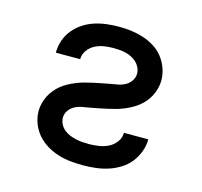

<svg xmlns="http://www.w3.org/2000/svg" viewBox="-85 -631 770 732"><g transform="rotate(15 300.0 -265.0)"><path d="M302 8Q277 8 252 5.5Q227 3 203 -4.5Q179 -12 157.5 -25Q136 -38 119.5 -57Q103 -76 94 -100Q85 -124 85 -149Q85 -164 89 -179.5Q93 -195 100 -209Q107 -223 117.5 -235.5Q128 -248 140 -257.5Q152 -267 166 -274.5Q180 -282 195 -288Q210 -294 225 -298Q240 -302 255.5 -305.5Q271 -309 286.5 -312Q302 -315 317.5 -318Q333 -321 348.5 -323.5Q364 -326 378 -333Q392 -340 401.5 -353.5Q411 -367 411 -383Q411 -395 405.5 -406.5Q400 -418 391 -426.5Q382 -435 371 -440.5Q360 -446 348 -449Q336 -452 323.5 -453Q311 -454 298 -454Q280 -454 261.5 -451Q243 -448 226.5 -439.5Q210 -431 198.5 -415Q187 -399 187 -380H91Q91 -405 99 -428.5Q107 -452 122.5 -471Q138 -490 158.5 -503.5Q179 -517 202 -524.5Q225 -532 249.5 -535Q274 -538 298 -538Q323 -538 347 -535Q371 -532 394.5 -524.5Q418 -517 439 -504Q460 -491 475 -472Q490 -453 498.5 -429.5Q507 -406 507 -382Q507 -366 503 -350.5Q499 -335 492 -321Q485 -307 475 -295Q465 -283 452.5 -273Q440 -263 426 -255.5Q412 -248 397.5 -242Q383 -236 367.5 -232Q352 -228 337 -224.5Q322 -221 306.5 -218Q291 -215 275.5 -212Q260 -209 244 -206.5Q228 -204 214 -197Q200 -190 190.5 -177Q181 -164 181 -148Q181 -135 187 -123Q193 -111 203 -102.5Q213 -94 225 -89Q237 -84 250 -81Q263 -78 276 -77Q289 -76 302 -76Q321 -76 341 -79Q361 -82 378.5 -90.5Q396 -99 408.5 -115.5Q421 -132 421 -152H517Q517 -127 508 -103Q499 -79 483.5 -59.5Q468 -40 446 -26.5Q424 -13 400.5 -5.5Q377 2 352 5Q327 8 302 8Z"/></g></svg>

Font: Iosevka Curly Medium Extended
Style: Regular
Weight: 500
Width: 7
Monospace: yes
Designer: Belleve Invis
Foundry: Belleve Invis
Version: Version 11.1.0; ttfautohint (v1.8.3)